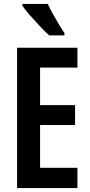

<svg xmlns="http://www.w3.org/2000/svg" viewBox="-20 -957 458 977"><path d="M374 0H67V-714H374V-613H184V-422H362V-321H184V-103H374ZM223 -937Q233 -915 248.5 -887Q264 -859 280 -832.5Q296 -806 308 -789V-777H230Q212 -793 185 -821.5Q158 -850 132.5 -879Q107 -908 94 -928V-937Z"/></svg>

Font: Noto Sans Arabic ExtCond SemBd
Style: Regular
Weight: 600
Width: 2
Designer: Monotype Design Team, Nadine Chahine, Nizar Qandah and Khaled Hosny
Foundry: Monotype Imaging Inc.
Version: Version 2.012; ttfautohint (v1.8.4.7-5d5b)